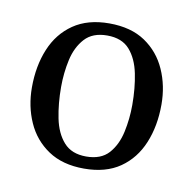

<svg xmlns="http://www.w3.org/2000/svg" viewBox="-49 -848 425 422"><g transform="rotate(10 163.5 -637.0)"><path d="M83 -643Q83 -674.5 89.5 -704Q96 -733.5 113.5 -752.8Q131 -772 163.5 -772Q196.5 -772 213.8 -752.2Q231 -732.5 237.5 -700.5Q244 -668.5 244 -631Q244 -600 237.5 -570.2Q231 -540.5 213.8 -521.2Q196.5 -502 163.5 -502Q131 -502 113.5 -521.8Q96 -541.5 89.5 -573.8Q83 -606 83 -643ZM20 -631Q20 -589 35.8 -553.5Q51.5 -518 83.5 -496.5Q115.5 -475 163.5 -475Q212 -475 243.8 -497Q275.5 -519 291.2 -557Q307 -595 307 -643Q307 -685 291.2 -720.5Q275.5 -756 243.8 -777.5Q212 -799 163.5 -799Q115.5 -799 83.5 -777Q51.5 -755 35.8 -717Q20 -679 20 -631Z"/></g></svg>

Font: Besley
Style: Regular
Weight: 400
Designer: Owen Earl
Foundry: indestructible type*
Version: Version 4.000